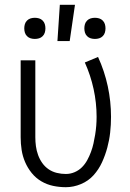

<svg xmlns="http://www.w3.org/2000/svg" viewBox="-20 -771 540 799"><path d="M254 8Q227 8 201 2.5Q175 -3 152 -16.5Q129 -30 112 -51Q95 -72 84.5 -96.5Q74 -121 70 -147Q66 -173 66 -200V-520H127V-200Q127 -181 129.5 -162.5Q132 -144 138.5 -126Q145 -108 156 -92.5Q167 -77 182.5 -66.5Q198 -56 216.5 -51.5Q235 -47 254 -47Q273 -47 290.5 -54.5Q308 -62 321 -75Q334 -88 343 -104.5Q352 -121 358.5 -138.5Q365 -156 369 -174Q373 -192 376 -210.5Q379 -229 380.5 -247.5Q382 -266 382 -285Q382 -343 369.5 -400.5Q357 -458 333 -511L388 -534Q415 -475 428.5 -412Q442 -349 442 -285Q442 -252 438.5 -220Q435 -188 426.5 -156.5Q418 -125 404.5 -95.5Q391 -66 369.5 -42Q348 -18 317 -5Q286 8 254 8ZM375 -609Q366 -609 357.5 -611.5Q349 -614 342.5 -620.5Q336 -627 333.5 -635.5Q331 -644 331 -653Q331 -662 333.5 -670.5Q336 -679 342.5 -685.5Q349 -692 357.5 -694.5Q366 -697 375 -697Q384 -697 392.5 -694.5Q401 -692 407.5 -685.5Q414 -679 416.5 -670.5Q419 -662 419 -653Q419 -644 416.5 -635.5Q414 -627 407.5 -620.5Q401 -614 392.5 -611.5Q384 -609 375 -609ZM125 -609Q116 -609 107.5 -611.5Q99 -614 92.5 -620.5Q86 -627 83.5 -635.5Q81 -644 81 -653Q81 -662 83.5 -670.5Q86 -679 92.5 -685.5Q99 -692 107.5 -694.5Q116 -697 125 -697Q134 -697 142.5 -694.5Q151 -692 157.5 -685.5Q164 -679 166.5 -670.5Q169 -662 169 -653Q169 -644 166.5 -635.5Q164 -627 157.5 -620.5Q151 -614 142.5 -611.5Q134 -609 125 -609ZM219 -600 229 -751H292L270 -600Z"/></svg>

Font: Iosevka Light
Style: Regular
Weight: 300
Monospace: yes
Designer: Belleve Invis
Foundry: Belleve Invis
Version: Version 32.5.0; ttfautohint (v1.8.4)